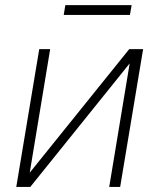

<svg xmlns="http://www.w3.org/2000/svg" viewBox="-20 -740 626 760"><path d="M97.7 -56.5 491.5 -545.5H546.5L455.6 0H412.3L493.3 -489L99.8 0H44.4L135.3 -545.5H178.6ZM501.1 -719.8 494.3 -680.8H232.2L238.6 -719.8Z"/></svg>

Font: Inter UI Extra Light
Style: Italic
Weight: 200
Italic angle: -9.39999°
Designer: Rasmus Andersson
Foundry: rsms
Version: 3.2;8d6f07862